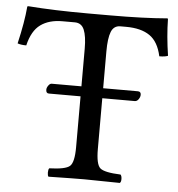

<svg xmlns="http://www.w3.org/2000/svg" viewBox="-49 -699 695 748"><g transform="rotate(5 298.5 -325.5)"><path d="M350.1 -122.1Q350.1 -62 366.9 -47.6Q383.8 -33.2 446.8 -30.8Q451.7 -25.9 451.9 -13.9Q452.1 -2 446.8 2Q346.7 0 308.1 0Q266.1 0 168 2Q164.1 -2 164.1 -13.9Q164.1 -25.9 168 -30.8Q231 -32.7 248 -47.4Q265.1 -62 265.1 -122.1V-320.8H141.1Q129.9 -320.8 129.9 -335Q129.9 -342.8 136 -351.3Q142.1 -359.9 148.9 -359.9H265.1V-506.8Q265.1 -555.7 254.6 -580.8Q244.1 -606 217.8 -606H168.9Q117.2 -606 84 -582Q50.8 -558.1 37.1 -500Q16.1 -500 2.9 -504.9Q22.9 -590.8 27.8 -649.9Q27.8 -652.8 32.2 -652.8Q133.3 -645 265.1 -645H351.1Q483.9 -645 575.2 -652.8Q578.1 -652.8 578.1 -649.9Q579.1 -584 590.8 -507.8Q579.6 -502.9 557.1 -502.9Q544.9 -559.1 511 -582.5Q477.1 -606 418 -606H396Q370.1 -606 360.1 -580.6Q350.1 -555.2 350.1 -503.9V-359.9H485.8Q498 -359.9 498 -347.2Q498 -338.4 491.9 -329.6Q485.8 -320.8 477.1 -320.8H350.1Z"/></g></svg>

Font: Linux Libertine Capitals
Style: Small Caps
Weight: 400
Designer: Philipp H. Poll
Foundry: Philipp H. Poll
Version: Version 5.1.3